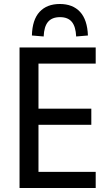

<svg xmlns="http://www.w3.org/2000/svg" viewBox="-20 -943 558 963"><path d="M78 0V-705H460V-624H173V-398H438V-317H173V-81H460V0ZM199 -760 140 -765Q142 -844 178.5 -883.5Q215 -923 280 -923Q345 -923 381.5 -883.5Q418 -844 421 -765L362 -760Q360 -809 340.5 -833Q321 -857 281 -857Q241 -857 221 -833.5Q201 -810 199 -760Z"/></svg>

Font: Nunito Sans 10pt Condensed SemiBold
Style: Regular
Weight: 600
Width: 3
Designer: Vernon Adams
Foundry: Vernon Adams
Version: Version 3.101;gftools[0.9.27]